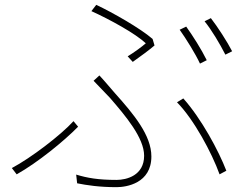

<svg xmlns="http://www.w3.org/2000/svg" viewBox="-20 -759 1040 794"><path d="M284 -258C230 -199 108 -106 29 -64L49 -38C136 -87 243 -174 303 -235ZM916 -53C884 -136 813 -268 738 -352L712 -336C782 -265 856 -127 888 -38ZM299 -1C339 7 391 15 462 15C503 15 606 -1 606 -112C606 -199 534 -286 455 -374C434 -398 410 -427 391 -447L367 -425L435 -354C499 -280 576 -189 576 -115C576 -33 503 -15 462 -15C386 -15 341 -23 295 -37ZM529 -503C563 -527 598 -553 619 -571L611 -598C560 -642 448 -706 378 -739L358 -713C435 -678 539 -621 583 -580C567 -566 536 -543 508 -526ZM826 -671C856 -634 889 -578 912 -533L940 -547C920 -586 880 -648 852 -684ZM723 -636C750 -598 788 -537 807 -496L835 -510C813 -555 776 -613 750 -649Z"/></svg>

Font: Noto Sans CJK JP Thin
Style: Regular
Weight: 250
Designer: Ryoko NISHIZUKA (kana & ideographs); Paul D. Hunt (Latin, Greek & Cyrillic); Wenlong ZHANG (bopomofo); Sandoll Communica
Foundry: Adobe Systems Incorporated
Version: Version 1.004;PS 1.004;hotconv 1.0.82;makeotf.lib2.5.63406